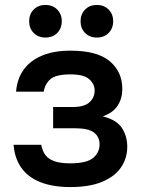

<svg xmlns="http://www.w3.org/2000/svg" viewBox="-20 -746 575 777"><path d="M265 11Q193 11 143 -9Q93 -29 66 -67.5Q39 -106 35 -160H147Q151 -136 163.5 -119Q176 -102 200.5 -93.5Q225 -85 263 -85Q331 -85 357 -107Q383 -129 383 -162Q383 -192 360.5 -209.5Q338 -227 282 -227H195V-313H275Q321 -313 342 -332Q363 -351 363 -380Q363 -406 341 -425.5Q319 -445 265 -445Q207 -445 184.5 -426Q162 -407 157 -375H45Q49 -426 75 -463Q101 -500 149 -520.5Q197 -541 265 -541Q374 -541 424.5 -498Q475 -455 475 -386Q475 -348 456.5 -319Q438 -290 396 -275Q452 -261 473.5 -228Q495 -195 495 -152Q495 -106 470 -69Q445 -32 394 -10.5Q343 11 265 11ZM164 -594Q135 -594 116.5 -612.5Q98 -631 98 -660Q98 -689 116.5 -707.5Q135 -726 164 -726Q193 -726 211.5 -707.5Q230 -689 230 -660Q230 -631 211.5 -612.5Q193 -594 164 -594ZM372 -594Q343 -594 324.5 -612.5Q306 -631 306 -660Q306 -689 324.5 -707.5Q343 -726 372 -726Q401 -726 419.5 -707.5Q438 -689 438 -660Q438 -631 419.5 -612.5Q401 -594 372 -594Z"/></svg>

Font: Golos Text Medium
Style: Regular
Weight: 500
Designer: A.Korolkova, Vitaly Kuzmin
Foundry: ParaType Ltd
Version: Version 2.004